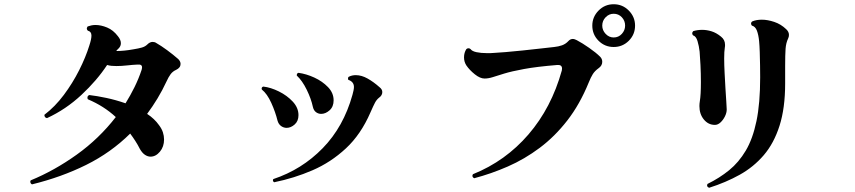

<svg xmlns="http://www.w3.org/2000/svg" viewBox="-20 -857 4040 907"><path d="M131 14Q125 11 123.5 5Q122 -1 125 -5Q237 -51 342.5 -126.5Q448 -202 527 -304Q499 -330 466 -351Q433 -372 395 -388Q393 -392 393 -395Q393 -405 402 -408Q437 -404 482 -394.5Q527 -385 573 -369Q596 -406 615.5 -445.5Q635 -485 649 -527Q650 -531 650.5 -534Q651 -537 651 -539Q651 -554 630 -552Q607 -551 580.5 -548Q554 -545 530 -545Q518 -545 507 -546Q496 -547 486 -550Q438 -477 364.5 -408.5Q291 -340 202 -299Q195 -300 192 -305Q189 -310 190 -315Q240 -353 281.5 -408.5Q323 -464 354 -525.5Q385 -587 402 -642Q412 -672 412 -689Q412 -708 395 -712Q390 -717 390 -722Q390 -726 394 -732Q402 -735 411.5 -737Q421 -739 431 -739Q457 -739 486 -727Q515 -715 537 -686Q551 -669 551 -653Q551 -639 541 -629Q537 -625 534 -622Q531 -619 529 -616Q548 -616 568 -618Q588 -620 610 -624Q635 -628 650.5 -632.5Q666 -637 676 -647Q688 -659 701 -659Q711 -659 718 -654Q741 -641 769.5 -620Q798 -599 822 -578Q833 -567 833 -555Q833 -537 812 -527Q796 -520 786 -506.5Q776 -493 767 -473Q747 -430 724 -392Q701 -354 675 -319Q710 -296 731 -266Q744 -249 749.5 -232Q755 -215 755 -198Q755 -164 735.5 -140.5Q716 -117 691 -117Q678 -117 665 -125.5Q652 -134 641 -153Q631 -173 619 -191.5Q607 -210 595 -226Q504 -136 387 -78Q270 -20 131 14Z M1275 4Q1266 -2 1271 -11Q1406 -56 1504.5 -157Q1603 -258 1645 -409Q1648 -420 1650 -429.5Q1652 -439 1652 -446Q1652 -471 1625 -480Q1624 -482 1624 -486Q1624 -493 1629 -495Q1643 -502 1661 -502Q1688 -502 1716.5 -486Q1745 -470 1773 -445Q1786 -435 1786 -422Q1786 -406 1770 -395Q1759 -386 1751.5 -372Q1744 -358 1730 -326Q1685 -222 1614 -156Q1543 -90 1456 -52.5Q1369 -15 1275 4ZM1458 -352Q1450 -390 1429 -433Q1408 -476 1382 -500V-502Q1382 -511 1390 -513Q1427 -508 1465 -490.5Q1503 -473 1529.5 -445.5Q1556 -418 1556 -383Q1556 -353 1537 -336Q1518 -319 1497 -319Q1484 -319 1473 -327Q1462 -335 1458 -352ZM1291 -287Q1281 -328 1261.5 -371Q1242 -414 1217 -434L1216 -438Q1216 -446 1224 -448Q1259 -444 1297.5 -425Q1336 -406 1363 -377Q1390 -348 1390 -313Q1390 -285 1372 -269Q1354 -253 1334 -253Q1320 -253 1308 -261.5Q1296 -270 1291 -287Z M2220 -15Q2207 -22 2214 -34Q2368 -96 2476.5 -222Q2585 -348 2634 -524Q2635 -527 2635 -533Q2635 -552 2612 -550Q2515 -542 2455.5 -531Q2396 -520 2362 -509.5Q2328 -499 2307.5 -492.5Q2287 -486 2269 -486Q2248 -486 2223 -506Q2198 -526 2183 -548Q2172 -565 2172 -586Q2172 -608 2183 -625Q2187 -629 2193 -629Q2199 -629 2203 -625Q2210 -615 2231 -610.5Q2252 -606 2280 -606Q2288 -606 2296 -606Q2304 -606 2313 -607Q2333 -608 2369.5 -611Q2406 -614 2448.5 -618.5Q2491 -623 2531 -627.5Q2571 -632 2598 -635Q2618 -637 2635 -643Q2652 -649 2665 -663Q2674 -673 2686 -673Q2691 -673 2696 -671Q2701 -669 2705 -667Q2730 -654 2763 -631Q2796 -608 2815 -589Q2825 -579 2825 -565Q2825 -547 2808 -535Q2790 -522 2780.5 -507Q2771 -492 2761 -467Q2719 -364 2660 -288Q2601 -212 2529.5 -158.5Q2458 -105 2379 -70.5Q2300 -36 2220 -15ZM2879 -635Q2837 -635 2807.5 -664.5Q2778 -694 2778 -736Q2778 -777 2807.5 -807Q2837 -837 2879 -837Q2921 -837 2950.5 -807Q2980 -777 2980 -736Q2980 -694 2950.5 -664.5Q2921 -635 2879 -635ZM2879 -680Q2902 -680 2917.5 -697Q2933 -714 2933 -736Q2933 -759 2917.5 -775.5Q2902 -792 2879 -792Q2857 -792 2841 -775.5Q2825 -759 2825 -736Q2825 -714 2841 -697Q2857 -680 2879 -680Z M3330 30Q3316 25 3322 12Q3379 -16 3424.5 -53Q3470 -90 3503 -145.5Q3536 -201 3553.5 -285Q3571 -369 3571 -492Q3571 -517 3570.5 -548.5Q3570 -580 3569 -611Q3568 -642 3566 -663Q3563 -693 3555.5 -712.5Q3548 -732 3532 -736Q3528 -740 3528 -746Q3528 -752 3534 -756Q3553 -764 3579 -764Q3606 -764 3637.5 -753.5Q3669 -743 3694 -719Q3707 -707 3707 -692Q3707 -683 3703 -675Q3693 -654 3691 -626.5Q3689 -599 3689 -545V-463Q3689 -346 3662.5 -263Q3636 -180 3588 -124Q3540 -68 3474.5 -31.5Q3409 5 3330 30ZM3357 -267Q3326 -267 3305 -292.5Q3284 -318 3284 -356Q3284 -362 3284.5 -367.5Q3285 -373 3286 -379Q3291 -409 3291 -469Q3291 -509 3289 -550Q3287 -591 3285 -613Q3282 -640 3275 -663Q3268 -686 3254 -690Q3250 -694 3250 -700Q3250 -705 3255 -710Q3275 -716 3297 -716Q3319 -716 3341.5 -709Q3364 -702 3386 -684Q3405 -669 3405 -646Q3405 -643 3405 -639.5Q3405 -636 3404 -632Q3401 -614 3401 -581Q3401 -550 3403 -512.5Q3405 -475 3407 -439.5Q3409 -404 3411 -377Q3413 -350 3413 -340Q3413 -324 3404.5 -307Q3396 -290 3383.5 -278.5Q3371 -267 3357 -267Z"/></svg>

Font: Zen Antique
Style: Regular
Weight: 400
Designer: Yoshimichi Ohira
Foundry: Positype
Version: Version 1.001